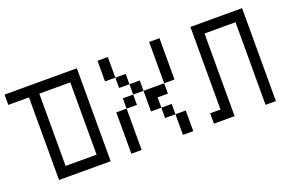

<svg xmlns="http://www.w3.org/2000/svg" viewBox="-77 -827 1653 1092"><g transform="rotate(-20 750.0 -281.0)"><path d="M125 -500Q125 -500 125 0H437.5V-562.5H0V-500ZM187.5 -62.5V-500H375V-62.5Z M562.5 -250Q562.5 -250 562.5 0H625Q625 0 625 -250ZM875 -125Q875 -125 875 0H937.5Q937.5 0 937.5 -125ZM875 -125V-187.5H812.5V-125ZM812.5 -187.5V-250H875V-312.5H750Q750 -312.5 750 -187.5ZM625 -250H687.5V-312.5H625ZM687.5 -312.5H750V-375H687.5ZM875 -312.5H937.5Q937.5 -312.5 937.5 -562.5H875Q875 -562.5 875 -312.5ZM687.5 -375V-437.5H625V-375ZM625 -437.5Q625 -437.5 625 -562.5H562.5Q562.5 -562.5 562.5 -437.5Z M1125 -62.5H1062.5V0H1187.5Q1187.5 0 1187.5 -500H1375Q1375 -500 1375 0H1437.5V-562.5H1125Q1125 -562.5 1125 -62.5Z"/></g></svg>

Font: BFUnifontExMono
Style: Regular
Weight: 500
Version: Version 15.0.06